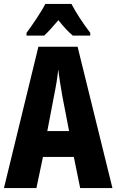

<svg xmlns="http://www.w3.org/2000/svg" viewBox="-20 -950 588 970"><path d="M341 -930H209C191 -894 142 -821 114 -784V-770H203C221 -786 246 -814 275 -848C302 -814 326 -788 348 -770H436V-784C397 -835 364 -886 341 -930ZM385 0H548L372 -714H174L0 0H164L197 -157H353ZM295 -464 329 -288H219L253 -466C263 -515 271 -563 274 -599C279 -561 286 -514 295 -464Z"/></svg>

Font: Noto Sans Khmer UI ExtraCondensed ExtraBold
Style: Regular
Weight: 800
Width: 2
Designer: Danh Hong and the Monotype Design Team
Foundry: Monotype Imaging Inc.
Version: Version 2.002